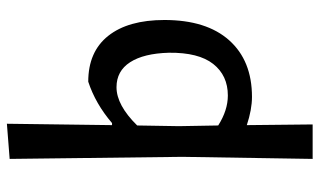

<svg xmlns="http://www.w3.org/2000/svg" viewBox="-205 -537 927 557"><g transform="rotate(-90 258.5 -258.5)"><path d="M300 -466Q387 -466 433 -408Q479 -350 479 -245Q479 -123 420 -57Q361 9 256 9Q219 9 174 -6L176 185H76L82 -193L76 -694L178 -702L174 -397H180Q236 -445 300 -466ZM171 -203 173 -89Q217 -61 260 -61Q318 -61 351.5 -103.5Q385 -146 384 -232Q382 -305 356.5 -344.5Q331 -384 284 -384Q232 -384 173 -324Z"/></g></svg>

Font: Alegreya Sans Medium
Style: Regular
Weight: 500
Designer: Juan Pablo del Peral
Foundry: Huerta Tipografica
Version: Version 2.007